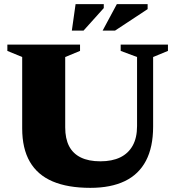

<svg xmlns="http://www.w3.org/2000/svg" viewBox="-20 -891 846 926"><path d="M641 -283V-616L562 -645.5V-676H790V-645.5L718.5 -616V-280.5Q718.5 -181.5 684 -115.8Q649.5 -50 582 -17.5Q514.5 15 415.5 15Q307 15 234 -16Q161 -47 124 -110.8Q87 -174.5 87 -272V-616L15.5 -645.5V-676H366V-645.5L294.5 -616V-276.5Q294.5 -222.5 313.2 -186.2Q332 -150 369.8 -131.5Q407.5 -113 464 -113Q520.5 -113 559.8 -132Q599 -151 620 -188.8Q641 -226.5 641 -283ZM475 -743.5 543.5 -871H692V-847L535 -743.5ZM326.5 -743.5 344.5 -871H480.5V-852L383 -743.5Z"/></svg>

Font: Newsreader 16pt 16pt ExtraBold
Style: Regular
Weight: 800
Version: Version 1.003